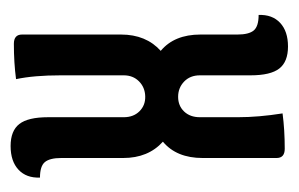

<svg xmlns="http://www.w3.org/2000/svg" viewBox="-118 -422 550 353"><g transform="rotate(-90 156.5 -245.0)"><path d="M195 -408Q195 -457 188 -490Q218 -494 253 -494Q270 -494 270 -479V-297Q270 -251 240 -224Q270 -199 270 -151V-83Q270 -62 277.5 -53Q285 -44 306 -44Q307 -19 291.5 -4.5Q276 10 248 10Q220 10 207.5 -6Q195 -22 195 -59V-152Q195 -170 183.5 -181Q172 -192 155.5 -192Q139 -192 128.5 -181Q118 -170 118 -152V-82Q118 -44 125 0Q95 4 60 4Q43 4 43 -11V-147Q43 -195 73 -220Q43 -247 43 -293V-407Q43 -428 35.5 -437Q28 -446 7 -446Q6 -471 21.5 -485.5Q37 -500 65 -500Q93 -500 105.5 -484Q118 -468 118 -431V-292Q118 -274 129 -263Q140 -252 156.5 -252.5Q173 -253 184 -264Q195 -275 195 -292Z"/></g></svg>

Font: Medula One
Style: Regular
Weight: 400
Designer: Luciano Vergara
Foundry: Luciano Vergara
Version: Version 1.002